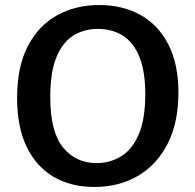

<svg xmlns="http://www.w3.org/2000/svg" viewBox="-20 -733 776 764"><path d="M355 11Q263 11 194 -29Q125 -69 86.5 -148Q48 -227 48 -343Q48 -466 90 -548Q132 -630 206 -671.5Q280 -713 375 -713Q468 -713 539 -673.5Q610 -634 650 -556Q690 -478 690 -364Q690 -246 647.5 -162Q605 -78 529.5 -33.5Q454 11 355 11ZM364 -84Q418 -84 462 -111Q506 -138 532 -198Q558 -258 558 -358Q558 -451 534 -508.5Q510 -566 467.5 -592Q425 -618 369 -618Q315 -618 272.5 -592Q230 -566 205 -506.5Q180 -447 180 -347Q180 -208 231 -146Q282 -84 364 -84Z"/></svg>

Font: Bitter SemiBold
Style: Regular
Weight: 600
Designer: Sol Matas, and Bitter project Authors
Foundry: Sol Matas
Version: Version 2.001